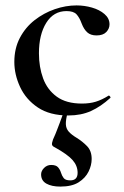

<svg xmlns="http://www.w3.org/2000/svg" viewBox="-20 -415 460 710"><path d="M233 12Q164 12 120 -17.5Q76 -47 54.5 -93Q33 -139 33 -186Q33 -236 53.5 -275Q74 -314 108 -340.5Q142 -367 182.5 -381Q223 -395 263 -395Q292 -395 320 -387Q348 -379 366.5 -363Q385 -347 385 -325Q385 -309 373 -296.5Q361 -284 337 -284Q315 -284 302.5 -295.5Q290 -307 282 -328Q274 -350 263 -362Q252 -374 226 -374Q178 -374 151 -330.5Q124 -287 124 -218Q124 -167 139.5 -125Q155 -83 190 -57.5Q225 -32 283 -32Q312 -32 334.5 -39Q357 -46 381 -61Q383 -63 386.5 -59Q390 -55 388 -53Q353 -21 316.5 -4.5Q280 12 233 12ZM230 2Q223 28 223.5 44Q224 60 234 71.5Q244 83 264 95Q285 108 302 125.5Q319 143 319 173Q319 196 307.5 219.5Q296 243 271 259Q246 275 203 275Q171 275 151.5 264Q132 253 132 230Q132 217 143 206Q154 195 169 195Q187 195 194.5 203.5Q202 212 205.5 223.5Q209 235 215.5 243.5Q222 252 240 252Q267 252 267 224Q267 198 248.5 177Q230 156 183 130Q174 126 172.5 120.5Q171 115 176 101Q186 79 190.5 66.5Q195 54 200.5 40.5Q206 27 215 1Z"/></svg>

Font: Cormorant Garamond Light SemiBold
Style: Regular
Weight: 600
Version: Version 4.001